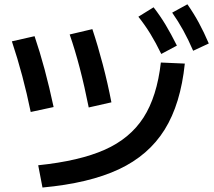

<svg xmlns="http://www.w3.org/2000/svg" viewBox="-20 -838 978 876"><path d="M713.9 -552.7 823.2 -547.9Q804.2 -363.8 731.2 -246.6Q658.2 -129.4 522.5 -65.7Q386.7 -2 173.8 17.6L154.3 -84Q342.3 -103.5 457.8 -154.8Q573.2 -206.1 634.8 -301.8Q696.3 -397.5 713.9 -552.7ZM34.2 -649.4 137.7 -672.9Q186 -531.2 224.6 -349.6L120.1 -327.1Q85.9 -494.6 34.2 -649.4ZM297.9 -680.7 401.4 -705.1Q426.3 -630.4 449 -543.9Q471.7 -457.5 488.3 -371.1L384.8 -347.7Q346.7 -540 297.9 -680.7ZM611.3 -761.7 680.7 -804.7Q710.4 -766.6 735.4 -725.1Q760.3 -683.6 787.1 -629.9L715.8 -591.8Q690.9 -643.1 666.3 -683.3Q641.6 -723.6 611.3 -761.7ZM765.6 -780.3 835 -818.4Q863.8 -777.3 887 -734.6Q910.2 -691.9 932.6 -639.6L861.3 -606.4Q838.9 -658.2 815.9 -699.7Q793 -741.2 765.6 -780.3Z"/></svg>

Font: Pretendard SemiBold
Style: Regular
Weight: 600
Designer: Base glyphs from Inter by Rasmus Andersson; Hangeul glyphs from Noto Sans CJK(Source Han Sans) by Jang Soo-young and Kan
Foundry: Kil Hyung-jin
Version: Version 1.309